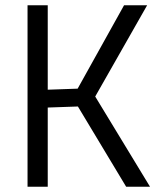

<svg xmlns="http://www.w3.org/2000/svg" viewBox="-20 -712 609 732"><path d="M277 -306 162 -302V0H85V-692H162V-370L276 -374L453 -692H541L343 -344L552 0H461Z"/></svg>

Font: Cairo
Style: Regular
Weight: 400
Designer: Mohamed Gaber, the designers of Titillium
Foundry: Kief Type Foundry
Version: Version 2.009; ttfautohint (v1.5.33-1714) -l 8 -r 50 -G 200 